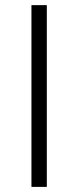

<svg xmlns="http://www.w3.org/2000/svg" viewBox="-20 -731 306 751"><path d="M163.1 0H103V-710.9H163.1Z"/></svg>

Font: Melbourne
Style: Light
Weight: 300
Designer: Google
Version: Version 2.000980; 2014